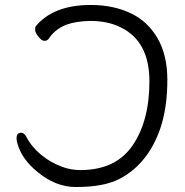

<svg xmlns="http://www.w3.org/2000/svg" viewBox="-20 -733 743 771"><path d="M346 -713Q433 -713 502.5 -681Q572 -649 612 -580.5Q652 -512 652 -413Q652 -314 630 -237.5Q608 -161 564.5 -103.5Q521 -46 458.5 -14Q396 18 285 18Q202 18 129 -44Q71 -91 52 -150Q44 -174 47.5 -187Q51 -200 64 -200Q77 -200 85 -185Q106 -144 144.5 -112Q183 -80 230 -63Q264 -50 305 -50Q444 -51 511 -147Q580 -246 580 -406.5Q580 -567 465 -623Q413 -649 343 -649Q286 -648 247 -634Q201 -616 176 -578Q170 -569 158.5 -569Q147 -569 134 -586Q121 -603 121 -613.5Q121 -624 124 -628Q195 -713 344 -713Z"/></svg>

Font: QiushuiShotai Bright
Style: Regular
Weight: 400
Designer: Christian Thalmann (Catharsis Fonts)
Version: Version 1.250;